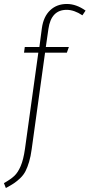

<svg xmlns="http://www.w3.org/2000/svg" viewBox="-62 -759 455 976"><path d="M276.9 -709Q197.8 -709 184.1 -611.8L170.9 -520H288.1L277.8 -491.2H167L99.1 -1Q94.2 36.1 85.9 63.7Q77.6 91.3 67.9 110.6Q58.1 129.9 41.7 145.8Q25.4 161.6 9.3 172.4Q-6.8 183.1 -32.2 196.8L-42 171.9Q-7.3 152.3 11 135Q29.3 117.7 43.2 85.2Q57.1 52.7 64.9 -2L132.8 -491.2H60.1L64 -520H138.2L150.9 -616.2Q159.2 -674.8 192.9 -706.8Q226.6 -738.8 277.8 -738.8Q325.7 -738.8 373 -705.1L356.9 -681.2Q314.9 -709 276.9 -709Z"/></svg>

Font: Fira Sans Compressed UltraLight
Style: Italic
Weight: 200
Width: 3
Italic angle: -8°
Designer: Carrois Corporate & Edenspiekermann AG
Foundry: Carrois Corporate GbR & Edenspiekermann AG
Version: Version 4.203;PS 004.203;hotconv 1.0.88;makeotf.lib2.5.64775